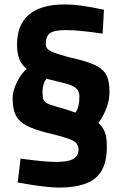

<svg xmlns="http://www.w3.org/2000/svg" viewBox="-20 -658 557 868"><path d="M60 167 73 59Q181 74 235 74Q288 74 311.5 60.5Q335 47 335 18Q335 -10 308 -23Q281 -36 216 -52L195 -57Q132 -73 99 -90.5Q66 -108 51.5 -136.5Q37 -165 37 -213Q37 -247 56.5 -286.5Q76 -326 101 -347Q57 -379 57 -455Q57 -638 274 -638Q308 -638 348 -632.5Q388 -627 450 -614L444 -506Q335 -522 278 -522Q225 -522 206 -508Q187 -494 187 -457Q187 -436 215 -424Q243 -412 305 -396Q314 -395 327 -391Q387 -376 418 -359.5Q449 -343 462 -316.5Q475 -290 475 -243Q475 -173 425 -102Q446 -82 454.5 -59.5Q463 -37 463 7Q463 104 411.5 147Q360 190 246 190Q187 190 60 167ZM339 -222Q339 -246 324 -259Q309 -272 279 -280L235 -291L189 -302Q172 -276 172 -243Q172 -220 176.5 -208.5Q181 -197 193.5 -190.5Q206 -184 235 -176Q276 -165 321 -149Q339 -172 339 -222Z"/></svg>

Font: Cairo
Style: Bold
Weight: 700
Designer: Mohamed Gaber
Foundry: Kief Type Foundry
Version: Version 2.100